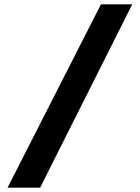

<svg xmlns="http://www.w3.org/2000/svg" viewBox="-20 -720 648 890"><path d="M448 -700H593L166 150H15Z"/></svg>

Font: Jost*
Style: Bold
Weight: 700
Version: Version 3.7